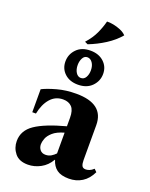

<svg xmlns="http://www.w3.org/2000/svg" viewBox="-172 -1025 885 1130"><g transform="rotate(20 270.5 -460.5)"><path d="M146 15Q91 15 64.5 -18Q38 -51 38 -94Q38 -160 98.5 -201Q159 -242 286 -276V-329Q286 -376 266.5 -396.5Q247 -417 212 -417Q164 -417 132.5 -381Q101 -345 89 -284H66V-428Q100 -445 154.5 -460Q209 -475 273 -475Q446 -475 446 -341V-123Q446 -100 452 -87.5Q458 -75 476 -75Q486 -75 498.5 -79.5Q511 -84 525 -97L541 -81Q519 -35 483 -12.5Q447 10 401 10Q352 10 325.5 -9.5Q299 -29 288 -66H286Q263 -26 225 -5.5Q187 15 146 15ZM224 -75Q244 -75 259.5 -84.5Q275 -94 286 -106V-236Q240 -223 216.5 -202Q193 -181 185.5 -160Q178 -139 178 -125Q178 -104 190 -89.5Q202 -75 224 -75ZM262 -528Q210 -528 178.5 -557.5Q147 -587 147 -632Q147 -677 178.5 -709.5Q210 -742 265 -742Q317 -742 349 -712.5Q381 -683 381 -638Q381 -593 349 -560.5Q317 -528 262 -528ZM265 -571Q285 -571 295.5 -589.5Q306 -608 306 -633Q306 -662 293 -680.5Q280 -699 261 -699Q242 -699 232 -680Q222 -661 222 -637Q222 -609 234 -590Q246 -571 265 -571ZM297 -936Q314 -937 337.5 -932.5Q361 -928 383.5 -918.5Q406 -909 420 -894Q386 -854 337.5 -823Q289 -792 235 -771L216 -780Q251 -819 269 -858Q287 -897 297 -936Z"/></g></svg>

Font: Bona Nova
Style: Bold
Weight: 700
Designer: Mateusz Machalski
Foundry: Capitalics
Version: Version 4.001; ttfautohint (v1.8.3)